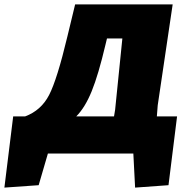

<svg xmlns="http://www.w3.org/2000/svg" viewBox="-72 -687 829 874"><path d="M-52 167 -12 -157H42Q115 -184 151.5 -254.5Q188 -325 235 -522L270 -667H714L646 -208L642 -157H734L695 156L543 167L535 12H146L104 156ZM408 -483Q376 -347 345.5 -272Q315 -197 275 -157H447L452 -187L485 -512H415Z"/></svg>

Font: Alegreya Sans SC Black
Style: Italic
Weight: 900
Italic angle: -7°
Designer: Juan Pablo del Peral
Foundry: Huerta Tipografica
Version: Version 2.007